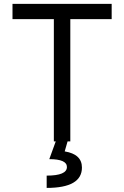

<svg xmlns="http://www.w3.org/2000/svg" viewBox="-20 -713 626 968"><path d="M251.5 0V-616.7H43V-693.4H543V-616.7H334.5V0ZM215.3 234.4V172.4Q317.4 172.4 317.4 128.9Q317.4 89.4 228.5 89.4L264.6 -9.8L320.8 -0.5L306.2 50.3Q393.1 64.5 393.1 131.8Q393.1 234.4 215.3 234.4Z"/></svg>

Font: Cascadia Mono SemiLight
Style: Regular
Weight: 350
Monospace: yes
Designer: Aaron Bell
Foundry: Saja Typeworks
Version: Version 2404.023; ttfautohint (v1.8.4)